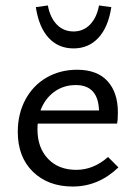

<svg xmlns="http://www.w3.org/2000/svg" viewBox="-20 -676 495 702"><path d="M413 -64Q340 6 246 6Q156 6 100.5 -48Q45 -102 45 -194Q45 -260 73 -312Q101 -364 150.5 -392.5Q200 -421 262 -421Q335 -421 373 -379.5Q411 -338 411 -265Q411 -238 408 -224H118Q117 -217 117 -203Q117 -136 155.5 -95.5Q194 -55 259 -55Q322 -55 375 -102ZM128 -272H342Q339 -365 257 -365Q212 -365 178 -340Q144 -315 128 -272ZM111 -650 155 -656Q163 -612 187.5 -586.5Q212 -561 249 -561Q285 -561 309.5 -586.5Q334 -612 342 -656L387 -650Q376 -577 340 -538Q304 -499 249 -499Q193 -499 157.5 -538Q122 -577 111 -650Z"/></svg>

Font: Ysabeau Medium
Style: Regular
Weight: 500
Designer: Christian Thalmann (Catharsis Fonts)
Version: Version 0.003